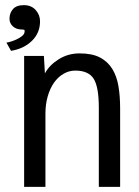

<svg xmlns="http://www.w3.org/2000/svg" viewBox="-20 -744 540 748"><path d="M448 -16H365V-324Q365 -405 345 -437Q325 -469 273 -469Q249 -469 227.5 -456.5Q206 -444 190.5 -422Q175 -400 166 -369Q157 -338 157 -301V-16H74V-526H151L155 -458Q172 -490 208.5 -513Q245 -536 290 -536Q339 -536 369.5 -520Q400 -504 417.5 -475.5Q435 -447 441.5 -408Q448 -369 448 -322ZM17 -671Q17 -693 30.5 -708.5Q44 -724 73 -724Q102 -724 119 -705Q136 -686 136 -661Q136 -616 104.5 -585Q73 -554 23 -546L5 -578Q13 -579 24 -582.5Q35 -586 45.5 -591Q56 -596 64.5 -602.5Q73 -609 75 -616Q77 -624 75.5 -626.5Q74 -629 66 -629Q44 -629 30.5 -641Q17 -653 17 -671Z"/></svg>

Font: D2Coding
Style: Regular
Weight: 400
Monospace: yes
Designer: Yong-Rak Park; Jeong-Hwan Yoon; Sang-Min Lee;
Foundry: NHN Corporation
Version: Version 1.3.2; Build 20180524